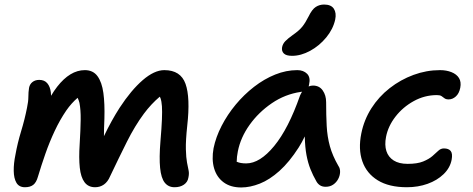

<svg xmlns="http://www.w3.org/2000/svg" viewBox="-20 -816 2083 846"><path d="M90 9Q64 9 52.5 -10.5Q41 -30 40.5 -63Q40 -96 48 -134Q57 -185 73 -237.5Q89 -290 99 -341Q105 -369 105 -389.5Q105 -410 108 -429Q111 -445 123 -454.5Q135 -464 153 -464Q176 -464 188.5 -449Q201 -434 204 -409Q205 -402 205 -394Q218 -416 232 -434Q260 -470 290.5 -488.5Q321 -507 354 -507Q390 -507 409.5 -480.5Q429 -454 435.5 -406.5Q442 -359 440 -293Q438 -246 438 -216Q471 -285 507 -341Q558 -419 609 -463Q660 -507 704 -507Q776 -507 797.5 -446.5Q819 -386 805 -262Q798 -196 799 -158.5Q800 -121 804 -100Q808 -79 811 -65Q814 -51 810 -33Q807 -14 790.5 -2.5Q774 9 749 9Q722 9 706 -11Q690 -31 685.5 -76Q681 -121 687 -194Q692 -253 693.5 -289.5Q695 -326 693.5 -348Q692 -370 687 -384Q686 -387 684 -390Q646 -358 614 -315Q574 -261 539 -191Q504 -121 465 -39Q455 -15 438 -3Q421 9 399 9Q369 9 352.5 -13Q336 -35 331.5 -77.5Q327 -120 331 -180Q335 -245 335.5 -289Q336 -333 330 -363Q327 -375 322 -385Q295 -362 272 -329Q244 -288 221 -239Q198 -190 180 -138.5Q162 -87 147 -37Q140 -12 126.5 -1.5Q113 9 90 9Z M1043 10Q996 10 965.5 -12.5Q935 -35 923.5 -74Q912 -113 921 -163Q931 -212 956.5 -261.5Q982 -311 1018.5 -355Q1055 -399 1099.5 -433.5Q1144 -468 1192.5 -487.5Q1241 -507 1290 -507Q1317 -507 1333 -491Q1349 -475 1342 -444Q1341 -439 1340 -435Q1349 -439 1359 -439Q1387 -439 1402 -417.5Q1417 -396 1417 -366Q1417 -308 1419.5 -261Q1422 -214 1433.5 -172Q1445 -130 1471 -85Q1479 -74 1478.5 -58Q1478 -42 1470 -27Q1462 -12 1448 -2.5Q1434 7 1415 7Q1400 7 1390 0.5Q1380 -6 1374 -17Q1359 -43 1348 -70.5Q1337 -98 1330.5 -132.5Q1324 -167 1323 -214Q1323 -214 1323 -215Q1310 -188 1296 -166Q1255 -102 1211.5 -63Q1168 -24 1125 -7Q1082 10 1043 10ZM1311 -412Q1308 -411 1305 -411Q1236 -401 1177.5 -361Q1119 -321 1079.5 -265.5Q1040 -210 1028 -149Q1023 -124 1023 -104Q1022 -103 1022 -103Q1023 -103 1024 -103Q1039 -96 1065 -96Q1125 -96 1188 -172.5Q1251 -249 1302 -395Q1306 -404 1311 -412ZM1267 -570Q1241 -570 1230.5 -580.5Q1220 -591 1223 -608Q1226 -623 1237 -634.5Q1248 -646 1269 -661Q1298 -681 1312 -698.5Q1326 -716 1340 -744Q1355 -775 1371.5 -785.5Q1388 -796 1408 -796Q1439 -796 1451 -777.5Q1463 -759 1457 -730Q1448 -688 1417.5 -651Q1387 -614 1346.5 -592Q1306 -570 1267 -570Z M1773 9Q1694 9 1644.5 -21.5Q1595 -52 1576.5 -105.5Q1558 -159 1572 -228Q1584 -288 1616.5 -339Q1649 -390 1697 -427.5Q1745 -465 1802 -486Q1859 -507 1919 -507Q1947 -507 1969.5 -498Q1992 -489 2002.5 -472Q2013 -455 2008 -429Q2003 -404 1988.5 -391Q1974 -378 1957 -378Q1945 -378 1938.5 -383Q1932 -388 1925.5 -392.5Q1919 -397 1905 -397Q1851 -397 1803 -370.5Q1755 -344 1722.5 -302Q1690 -260 1681 -213Q1674 -177 1682.5 -150.5Q1691 -124 1714.5 -109Q1738 -94 1776 -94Q1819 -94 1844.5 -104.5Q1870 -115 1885 -128Q1900 -141 1911 -151.5Q1922 -162 1936 -162Q1957 -162 1966 -150.5Q1975 -139 1970 -112Q1963 -76 1934.5 -48.5Q1906 -21 1864 -6Q1822 9 1773 9Z"/></svg>

Font: Shantell Sans Light Medium
Style: Italic
Weight: 500
Italic angle: -11°
Version: Version 1.011;[c5ecc13dd]